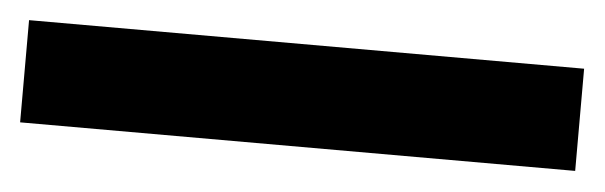

<svg xmlns="http://www.w3.org/2000/svg" viewBox="-25 48 643 204"><g transform="rotate(5 296.0 149.5)"><path d="M592 204H0V95H592Z"/></g></svg>

Font: Montserrat Extra Bold
Style: Regular
Weight: 800
Designer: Julieta Ulanovsky
Foundry: Julieta Ulanovsky
Version: Version 3.001;PS 003.001;hotconv 1.0.70;makeotf.lib2.5.58329